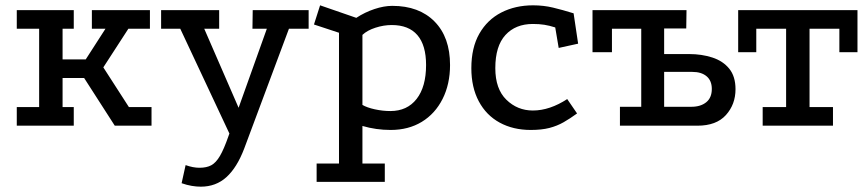

<svg xmlns="http://www.w3.org/2000/svg" viewBox="-20 -472 3258 721"><path d="M43 -434H257V-364H215V-249H302L376 -364H325V-434H543V-364H462L368 -219L464 -70H549V0H411L296 -179H215V-70H257V0H43V-70H127V-364H43Z M734 229Q718 229 700 226Q682 223 662 216L677 148Q691 153 704 155.5Q717 158 729 158Q756 158 773.5 148.5Q791 139 806 113.5Q821 88 838 39L982 -364H928L929 -434H1139V-364H1065L897 86Q870 157 830.5 193Q791 229 734 229ZM860 69 657 -364H585V-434H803V-364H747L897 -19Z M1169 211V142H1253V-349L1159 -380L1182 -452L1318 -405Q1350 -426 1386 -438Q1422 -450 1453 -450Q1554 -450 1612 -391Q1670 -332 1670 -228Q1670 -156 1642 -100.5Q1614 -45 1564 -14.5Q1514 16 1447 16Q1392 16 1341 1V142H1425V211ZM1446 -55Q1509 -55 1544.5 -100.5Q1580 -146 1580 -228Q1580 -302 1547.5 -340Q1515 -378 1451 -378Q1421 -378 1390 -368Q1359 -358 1341 -341V-78Q1358 -68 1387.5 -61.5Q1417 -55 1446 -55Z M2065 -369Q2043 -376 2024 -379Q2005 -382 1981 -382Q1916 -382 1878 -340.5Q1840 -299 1840 -216Q1840 -138 1881.5 -97.5Q1923 -57 1981 -57Q2013 -57 2045.5 -68Q2078 -79 2110 -100L2147 -46Q2121 -27 2096.5 -13Q2072 1 2043 8.5Q2014 16 1973 16Q1907 16 1856.5 -11.5Q1806 -39 1778 -91.5Q1750 -144 1750 -216Q1750 -293 1780 -345.5Q1810 -398 1862.5 -425Q1915 -452 1982 -452Q2021 -452 2056.5 -443.5Q2092 -435 2134 -422L2151 -308L2078 -292Z M2568 -269Q2615 -269 2655 -256Q2695 -243 2718.5 -214Q2742 -185 2742 -137Q2742 -80 2706 -40Q2670 0 2599 0H2308V-71H2388V-364H2278V-276H2205V-434H2558L2557 -365H2474V-269ZM2576 -71Q2611 -71 2632 -88Q2653 -105 2653 -138Q2653 -169 2633.5 -185.5Q2614 -202 2580 -202H2474V-71Z M2752 -434H3200V-276H3132V-364H3020V-70H3108V0H2844V-70H2932V-364H2820V-276H2752Z"/></svg>

Font: Podkova Medium
Style: Regular
Weight: 500
Designer: Ilya Yudin
Foundry: Cyreal (www.cyreal.org)
Version: Version 2.103